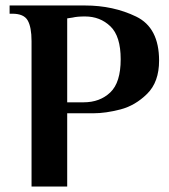

<svg xmlns="http://www.w3.org/2000/svg" viewBox="-20 -680 617 700"><path d="M95 -530Q95 -581 81 -605.5Q67 -630 25 -630H15V-660H290Q393 -660 476.5 -619.5Q560 -579 560 -459Q560 -381 516.5 -338Q473 -295 419 -281Q365 -267 320 -267H225V0H95ZM285 -307Q344 -307 382 -343Q420 -379 420 -464Q420 -548 382.5 -584Q345 -620 290 -620Q261 -620 245 -616L225 -613V-307Z"/></svg>

Font: Philosopher
Style: Bold
Weight: 700
Designer: Jovanny Lemonad
Foundry: Jovanny Lemonad
Version: Version 2.000